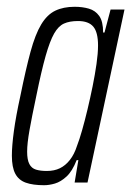

<svg xmlns="http://www.w3.org/2000/svg" viewBox="-20 -538 387 566"><path d="M110 8Q77 8 56 0.5Q35 -7 25 -26Q15 -45 15 -79Q15 -108 21 -152Q27 -196 40 -255Q56 -334 70 -385.5Q84 -437 101.5 -466Q119 -495 143 -506.5Q167 -518 200 -518Q223 -518 242 -512.5Q261 -507 272.5 -491Q284 -475 284 -442H288L306 -510H347L238 0H200L211 -66H206Q193 -33 176 -17.5Q159 -2 142 3Q125 8 110 8ZM118 -34Q140 -34 156.5 -42Q173 -50 186 -66.5Q199 -83 207 -108Q214 -126 222 -154Q230 -182 238 -215.5Q246 -249 253 -283.5Q260 -318 264.5 -349.5Q269 -381 269 -404Q269 -443 255 -459.5Q241 -476 210 -476Q185 -476 168.5 -468.5Q152 -461 139.5 -439Q127 -417 114.5 -373Q102 -329 87 -255Q74 -194 67 -154.5Q60 -115 60 -91Q60 -67 66.5 -54.5Q73 -42 86 -38Q99 -34 118 -34Z"/></svg>

Font: Saira UltraCondensed Light
Style: Italic
Weight: 300
Width: 1
Italic angle: -12°
Designer: Hector Gatti with collaboration of the Omnibus-Type team
Foundry: Omnibus-Type
Version: Version 1.101